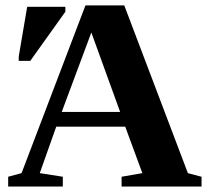

<svg xmlns="http://www.w3.org/2000/svg" viewBox="-20 -680 762 700"><path d="M209 -35.6V0H9.8V-35.6L58.6 -48.8L291.5 -660.2H433.1L665 -48.8L714.8 -35.6V0H423.3V-35.6L499 -48.8L436.5 -218.3H185.1L125 -48.8ZM313 -561.5 205.1 -272H418ZM48.3 -458V-474.1L79.1 -655.3H218.3V-637.2L90.3 -458Z"/></svg>

Font: Liberation Serif
Style: Bold
Weight: 700
Designer: Steve Matteson
Foundry: Ascender Corporation
Version: Version 2.1.5